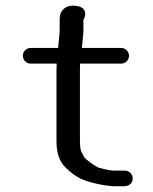

<svg xmlns="http://www.w3.org/2000/svg" viewBox="-20 -651 535 673"><path d="M417.7 -53H379.2C370.7 -53 353 -56 328.2 -62.5C318.5 -64.4 278.8 -92.4 274.4 -101.3C263.7 -122.8 260.2 -123.7 260.2 -159.4V-412.5C260.2 -418.8 260.4 -424 260.7 -428H404.7C419.7 -428 432.2 -440.5 432.2 -455.5C432.2 -470.5 419.7 -483 404.7 -483H267.1L272.3 -538.1V-580.5C272.3 -580.5 298.5 -624.9 244.4 -630.8C213.6 -634.2 195.7 -617.9 191.1 -599.5C189.7 -593.8 189.1 -587.5 189.1 -580.5V-538.9L183.7 -483H87.5C72.5 -483 60 -470.5 60 -455.5C60 -440.5 72.5 -428 87.5 -428H178.7L178 -404.1V-157.2C178 -118.3 186.3 -87.7 208 -65.5C227.7 -45.4 248 -30.6 270.5 -21.4C303.9 -7.9 356.2 2 386.4 2H412.4C422.5 2 434.3 -0.5 441.1 -10.8C443.9 -15.2 445.2 -20.4 445.2 -25.5C445.2 -40.5 432.7 -53 417.7 -53Z"/></svg>

Font: MewTooHand
Style: BdWide
Weight: 400
Designer: Mew Too, Robert Jablonski
Version: Version 0.77